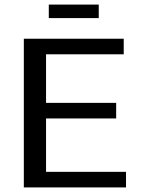

<svg xmlns="http://www.w3.org/2000/svg" viewBox="-20 -818 620 838"><path d="M193 -798H411V-739H193ZM84 -649H520V-581H181V-369H487V-301H181V-68H530V0H84Z"/></svg>

Font: Play
Style: Regular
Weight: 400
Designer: Jonas Hecksher (Cyrillic expansion: Cyreal)
Foundry: Jonas Hecksher, Playtype, e-types AS
Version: Version 2.101; ttfautohint (v1.5.65-e2d9)